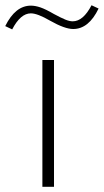

<svg xmlns="http://www.w3.org/2000/svg" viewBox="-70 -722 401 742"><path d="M-49.8 -621.1Q-10.7 -700.2 49.3 -700.2Q65.9 -700.2 86.2 -693.4Q106.4 -686.5 138.2 -668Q166.5 -652.8 182.6 -646.2Q198.7 -639.6 210.9 -639.6Q251.5 -639.6 283.7 -701.7L311 -689Q272.9 -609.9 212.9 -609.9Q180.2 -609.9 123.5 -642.1Q74.7 -670.4 49.3 -670.4Q9.3 -670.4 -22.9 -608.4ZM93.8 -490.2H138.7V0H93.8Z"/></svg>

Font: Estedad-FD ExtraLight
Style: Regular
Weight: 200
Designer: Amin Abedi
Version: Version 7.3